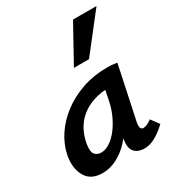

<svg xmlns="http://www.w3.org/2000/svg" viewBox="-173 -819 860 935"><g transform="rotate(-30 257.0 -351.0)"><path d="M132 9Q65 9 38.5 -38.5Q12 -86 25 -154Q36 -208 68.5 -257Q101 -306 151.5 -344Q202 -382 266 -404Q330 -426 404 -426Q424 -426 437 -424.5Q450 -423 461 -421L398 -124Q390 -82 413 -82Q422 -82 434 -87.5Q446 -93 460 -103L493 -58Q456 -24 426.5 -8.5Q397 7 367 7Q343 7 325.5 -3Q308 -13 301.5 -34.5Q295 -56 303 -92L336 -243L390 -277Q375 -211 347.5 -158Q320 -105 285 -67.5Q250 -30 210.5 -10.5Q171 9 132 9ZM175 -81Q199 -81 223.5 -97Q248 -113 269.5 -140.5Q291 -168 307.5 -203.5Q324 -239 332 -278L352 -377L407 -334Q398 -336 389 -336.5Q380 -337 371 -337Q319 -337 278 -323.5Q237 -310 207.5 -286Q178 -262 159.5 -228.5Q141 -195 134 -154Q127 -111 140 -96Q153 -81 175 -81ZM265 -505 379 -711H511L350 -505Z"/></g></svg>

Font: Ysabeau Office
Style: Bold Italic
Weight: 700
Italic angle: -12°
Designer: Christian Thalmann (Catharsis Fonts)
Version: Version 2.001;gftools[0.9.30]; featfreeze: tnum,lnum,ss02